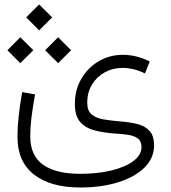

<svg xmlns="http://www.w3.org/2000/svg" viewBox="-20 -624 769 864"><path d="M653.8 -347.2 632.3 -293.5Q582 -318.4 531.7 -318.4Q487.3 -318.4 451.2 -298.3Q415 -278.3 393.8 -243.2Q372.6 -208 372.6 -161.6Q372.6 -126 392.1 -109.4Q411.6 -92.8 445.1 -86.9Q478.5 -81.1 521 -77.6Q561.5 -74.7 596.2 -66.4Q630.9 -58.1 652.1 -35.9Q673.3 -13.7 673.3 30.3Q673.3 87.4 630.4 129.9Q587.4 172.4 512.5 196Q437.5 219.7 341.8 219.7Q207.5 219.7 133.1 161.6Q58.6 103.5 58.6 -8.3Q58.6 -49.8 63.7 -97.9Q68.8 -146 79.6 -209.5L137.7 -199.2Q126 -133.3 121.1 -91.3Q116.2 -49.3 116.2 -9.8Q116.2 76.2 173.6 117.2Q231 158.2 341.3 158.2Q418.9 158.2 481.4 143.1Q543.9 127.9 580.3 100.6Q616.7 73.2 616.7 37.6Q616.7 11.2 600.1 -1Q583.5 -13.2 556.4 -17.3Q529.3 -21.5 498 -22.9Q450.2 -26.4 408.7 -36.4Q367.2 -46.4 342 -73.7Q316.9 -101.1 316.9 -156.2Q316.9 -219.7 346.2 -269.8Q375.5 -319.8 424.6 -348.6Q473.6 -377.4 533.7 -377.4Q562 -377.4 592.5 -370.1Q623 -362.8 653.8 -347.2ZM98.1 -545.9 156.2 -604 214.8 -545.9 156.2 -487.3ZM183.1 -397.9 241.7 -456.5 299.8 -397.9 241.7 -339.8ZM13.2 -397.9 71.3 -456.5 129.9 -397.9 71.3 -339.8Z"/></svg>

Font: Estedad-FD Light
Style: Regular
Weight: 300
Designer: Amin Abedi
Version: Version 7.3